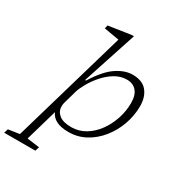

<svg xmlns="http://www.w3.org/2000/svg" viewBox="-338 -884 1158 1248"><g transform="rotate(30 241.0 -260.0)"><path d="M166.5 -337H173.5Q238 -440 299.5 -481Q361 -522 418.5 -522Q491.5 -522 526.5 -479.5Q561.5 -437 561.5 -368.5Q561.5 -297 537.2 -229.2Q513 -161.5 469.5 -107.5Q426 -53.5 367.8 -21.8Q309.5 10 241.5 10Q129.5 10 101.5 -58.5L33 179L126 191.5L116 222.5H-117.5L-108 191.5L-24.5 179L223 -672.5Q214 -674 192.5 -677.8Q171 -681.5 147.5 -685.5Q124 -689.5 110 -692L115.5 -717L281 -742H299.5ZM124.5 -145.5Q119.5 -129.5 119.5 -113Q119.5 -75.5 149.2 -51Q179 -26.5 240.5 -26.5Q298 -26.5 345.8 -55.5Q393.5 -84.5 428 -132.5Q462.5 -180.5 481.5 -238.8Q500.5 -297 500.5 -356.5Q500.5 -415.5 474.2 -445.5Q448 -475.5 403 -475.5Q355 -475.5 313 -450Q271 -424.5 237.5 -386Q204 -347.5 181.8 -307.8Q159.5 -268 151.5 -240.5Z"/></g></svg>

Font: Newsreader Caption Light
Style: Italic
Weight: 300
Italic angle: -17°
Designer: Hugues Gentile
Foundry: Production Type
Version: Version 1.001